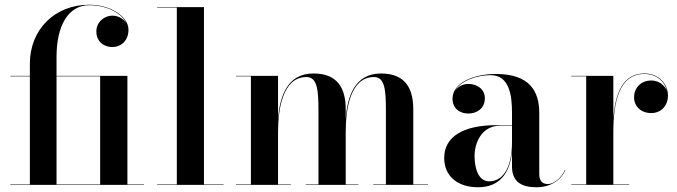

<svg xmlns="http://www.w3.org/2000/svg" viewBox="-20 -780 2858 810"><path d="M23.5 -2V0H587.5V-2H517.5V-460H218.5V-540C218.5 -669.5 266.5 -758 356.5 -758C431.5 -758 494 -723.5 513.5 -682C501.5 -702 477 -714 453.5 -714C422 -714 386.5 -688.5 386.5 -647.5C386.5 -601 422 -581.5 453.5 -581.5C490 -581.5 522 -607.5 522 -655C522 -709.5 447.5 -760 356.5 -760C210.5 -760 106 -655 106 -511.5V-460H23.5V-458H106V-2ZM402.5 -458V-2H218.5V-458Z M643 -2V0H923V-2H840.5V-750H643V-748H726V-2Z M975.5 -2V0H1207V-2H1153V-223C1153 -316.5 1171.5 -455 1273 -455C1319.5 -455 1323.5 -397 1323.5 -313V-2H1269.5V0H1492V-2H1438.5V-223C1438.5 -316.5 1456.5 -455 1558 -455C1604.5 -455 1608 -397 1608 -313V-2H1554.5V0H1785.5V-2H1723.5V-319C1723.5 -406 1690.5 -470 1587.5 -470C1474 -470 1445 -368.5 1438.5 -278.5V-319C1438.5 -406 1405.5 -470 1302.5 -470C1189 -470 1160 -368.5 1153 -278V-460H975.5V-458H1038.5V-2Z M2074.5 -252C1932.5 -252 1854 -202.5 1854 -113.5C1854 -37.5 1910 10 1996.5 10C2085.5 10 2130.5 -46.5 2140 -139.5V-76.5C2140 -8 2187.5 10 2243.5 10C2300 10 2346 -18 2365 -62.5L2363.5 -63.5C2346 -24.5 2313 -3.5 2291.5 -3.5C2263.5 -3.5 2255 -22.5 2255 -45.5V-304.5C2255 -392 2217 -468 2072 -468C1981 -468 1889 -432 1889 -363.5C1889 -324 1918 -301 1956 -301C1991 -301 2025.5 -322 2025.5 -365.5C2025.5 -404.5 1992 -426 1956 -426C1933 -426 1910.5 -414.5 1898.5 -395C1921.5 -439.5 1992 -463 2049.5 -463C2129.5 -463 2140 -376.5 2140 -304.5V-252ZM2044 -15C1996.5 -15 1982 -73 1982 -122C1982 -174 2009.5 -250 2091.5 -250H2140V-180.5C2140 -64 2096.5 -15 2044 -15Z M2390 -2V0H2634.5V-2H2567.5V-222C2567.5 -349 2591.5 -468 2698.5 -468C2750.5 -468 2785 -435.5 2793.5 -396C2784.5 -421 2759 -440.5 2726.5 -440.5C2688.5 -440.5 2655 -413.5 2655 -369C2655 -332.5 2683 -303 2727.5 -303C2770.5 -303 2798 -336 2798 -376C2798 -425 2760.5 -470 2698.5 -470C2607.5 -470 2575.5 -386 2567.5 -280.5V-460H2390V-458H2453V-2Z"/></svg>

Font: Bodoni* 96pt Medium
Style: Regular
Weight: 500
Version: Version 2.3